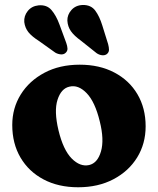

<svg xmlns="http://www.w3.org/2000/svg" viewBox="-20 -758 651 791"><path d="M308.5 -491.5Q390 -491.5 451.2 -459.2Q512.5 -427 546.2 -369.8Q580 -312.5 580 -237.5Q580 -166 545 -109.2Q510 -52.5 447.2 -19.5Q384.5 13.5 302 13.5Q220.5 13.5 159.5 -18.8Q98.5 -51 64.5 -108.8Q30.5 -166.5 30.5 -243Q30.5 -312.5 65.5 -368.8Q100.5 -425 163 -458.2Q225.5 -491.5 308.5 -491.5ZM347 -78Q382 -86 396 -134.2Q410 -182.5 391 -258Q371.5 -338.5 337 -374.2Q302.5 -410 266 -401Q232 -393.5 217 -347Q202 -300.5 221 -221Q240.5 -140.5 275.2 -105.2Q310 -70 347 -78ZM401.5 -653 425.5 -576Q429 -563 429 -552.8Q429 -542.5 420 -535Q411.5 -529 399.8 -530.5Q388 -532 378 -539L314 -590Q285 -611 272 -629.8Q259 -648.5 257.5 -673Q257 -697.5 274.5 -717Q292 -736.5 321 -737.5Q355 -738 372.5 -714.2Q390 -690.5 401.5 -653ZM225 -657 253 -581Q257.5 -568.5 258 -558Q258.5 -547.5 250 -540Q242.5 -533 230.5 -534Q218.5 -535 208 -541L141.5 -588.5Q111.5 -607.5 97.2 -625.2Q83 -643 80 -667Q78 -692 94.2 -712.5Q110.5 -733 139 -736Q173 -739 192.2 -716.5Q211.5 -694 225 -657Z"/></svg>

Font: Fraunces 9pt SuperSoft
Style: Bold
Weight: 700
Version: Version 1.000;[b76b70a41]